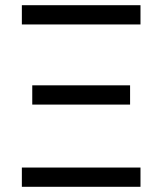

<svg xmlns="http://www.w3.org/2000/svg" viewBox="-20 -718 624 738"><path d="M64 -698H520V-624H64ZM104 -390H480V-316H104ZM64 -74H520V0H64Z"/></svg>

Font: IBM Plex Sans
Style: Regular
Weight: 400
Designer: Mike Abbink, Paul van der Laan, Pieter van Rosmalen
Foundry: Bold Monday
Version: Version 3.005